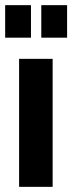

<svg xmlns="http://www.w3.org/2000/svg" viewBox="-34 -724 280 744"><path d="M40 0V-496H170V0ZM126 -578V-704H226V-578ZM-14 -578V-704H86V-578Z"/></svg>

Font: HostGroteskBold
Style: Bold
Weight: 700
Designer: Doukan Karapınar based on Poppins by Indian Type Foundry, Jonny Pinhorn
Foundry: Element Type
Version: Version 1.001; ttfautohint (v1.8.4.7-5d5b)